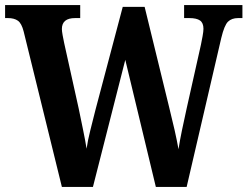

<svg xmlns="http://www.w3.org/2000/svg" viewBox="-20 -734 972 754"><path d="M73 -610Q65 -642 50.5 -652.5Q36 -663 11 -663H0V-714H295V-663H275Q223 -663 223 -620Q223 -612 226 -595.5Q229 -579 232 -565L289 -308Q297 -269 306 -225.5Q315 -182 320 -150Q325 -184 334.5 -221.5Q344 -259 355 -303L462 -707H548L644 -314Q656 -266 665.5 -224Q675 -182 681 -148Q686 -181 694.5 -222Q703 -263 713 -308L769 -558Q772 -572 775.5 -591.5Q779 -611 779 -621Q779 -644 765.5 -653.5Q752 -663 723 -663H703V-714H932V-663H915Q890 -663 875.5 -649Q861 -635 849 -585L713 0H592L472 -499L345 0H223Z"/></svg>

Font: Noto Serif Lao Condensed
Style: Bold
Weight: 700
Width: 3
Designer: Monotype Design Team
Foundry: Monotype Imaging Inc.
Version: Version 2.003; ttfautohint (v1.8.4.7-5d5b)